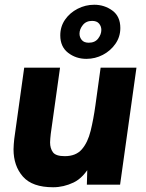

<svg xmlns="http://www.w3.org/2000/svg" viewBox="-20 -778 616 809"><path d="M204 11Q116 11 76.5 -34Q37 -79 37 -149Q37 -160 38 -170.5Q39 -181 40 -192L82 -493H233L194 -215Q193 -205 192 -195Q191 -185 191 -178Q191 -153 203 -136.5Q215 -120 253 -120Q300 -120 325 -149Q350 -178 362 -227Q374 -276 382 -334L404 -493H555L486 0H346L349 -108L364 -87Q332 -29 290 -9Q248 11 204 11ZM344 -530Q300 -530 267 -555.5Q234 -581 234 -629Q234 -666 254 -695Q274 -724 307 -741Q340 -758 377 -758Q420 -758 453.5 -733.5Q487 -709 487 -660Q487 -623 466.5 -593.5Q446 -564 413.5 -547Q381 -530 344 -530ZM354 -598Q380 -598 393.5 -615.5Q407 -633 407 -652Q407 -667 397.5 -678.5Q388 -690 368 -690Q343 -690 329 -672.5Q315 -655 315 -636Q315 -621 324.5 -609.5Q334 -598 354 -598Z"/></svg>

Font: Hanken Grotesk Black
Style: Italic
Weight: 900
Italic angle: -8°
Designer: Alfredo Marco Pradil
Foundry: Hanken Design Co.
Version: Version 3.013